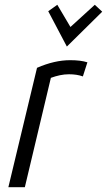

<svg xmlns="http://www.w3.org/2000/svg" viewBox="-20 -784 448 804"><path d="M15 0 135 -500Q208 -532 274 -532Q318 -532 346 -523L327 -464Q302 -473 269 -473Q250 -473 231 -469Q212 -465 193 -458L84 0ZM260 -589 182 -737 220 -764 275 -671 377 -764 408 -735Z"/></svg>

Font: Ubuntu Sans Condensed
Style: Italic
Weight: 400
Width: 3
Italic angle: -13.5°
Designer: Dalton Maag Ltd
Foundry: Dalton Maag Ltd
Version: Version 1.006; ttfautohint (v1.8.4.7-5d5b)